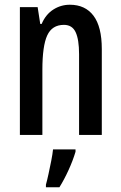

<svg xmlns="http://www.w3.org/2000/svg" viewBox="-20 -570 511 811"><path d="M275 -550Q340 -550 375 -503.5Q410 -457 410 -363V0H314V-341Q314 -403 299.5 -434Q285 -465 250 -465Q200 -465 179.5 -420.5Q159 -376 159 -275V0H64V-540H139L150 -469H156Q173 -509 205 -529.5Q237 -550 275 -550ZM299 71Q288 108 269.5 148.5Q251 189 231 221H174V210Q179 192 185 164.5Q191 137 196.5 109Q202 81 204 61H299Z"/></svg>

Font: Noto Sans Telugu ExtraCondensed Medium
Style: Regular
Weight: 500
Width: 2
Designer: Jelle Bosma - Monotype Design Team
Foundry: Monotype Imaging Inc.
Version: Version 2.005; ttfautohint (v1.8.4.7-5d5b)